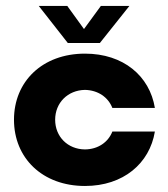

<svg xmlns="http://www.w3.org/2000/svg" viewBox="-20 -615 565 644"><path d="M207.5 -470.7H314.9L414.1 -595.2H318.4L261.7 -517.6L205.6 -595.2H109.9ZM265.1 8.8C393.6 8.8 481.9 -66.9 499.5 -173.8H356.9C342.8 -137.7 308.6 -114.3 265.1 -113.8C207 -114.3 165 -156.7 165 -213.4C165 -270 207 -312.5 265.1 -313.5C308.6 -312.5 342.8 -289.1 356.9 -252.9H499.5C481.9 -360.4 393.6 -435.1 265.1 -435.1C121.6 -435.1 26.9 -341.3 26.9 -213.4C26.9 -85.4 121.6 8.8 265.1 8.8Z"/></svg>

Font: Now ExtraBold
Style: Regular
Weight: 800
Designer: Alfredo Marco Pradil
Foundry: Alfredo Marco Pradil
Version: Version 1.200;hotconv 1.0.109;makeotfexe 2.5.65596